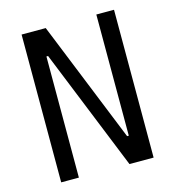

<svg xmlns="http://www.w3.org/2000/svg" viewBox="-104 -782 794 870"><g transform="rotate(-15 293.0 -346.5)"><path d="M396.5 0 167 -568.4H159.2V0H76.2V-693.4H189.5L418.9 -125H426.8V-693.4H509.8V0Z"/></g></svg>

Font: CaskaydiaMono NF SemiLight
Style: Regular
Weight: 350
Designer: Aaron Bell
Foundry: Saja Typeworks
Version: Version 2111.001; ttfautohint (v1.8.4);Nerd Fonts 3.1.1